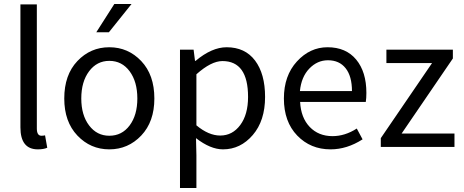

<svg xmlns="http://www.w3.org/2000/svg" viewBox="-20 -734 2316 959"><path d="M82 -98V-712H164V-92Q164 -56 187 -56Q196 -56 205 -58L216 4Q198 12 169 12Q82 12 82 -98Z M301 -242Q301 -360 366.5 -429Q432 -498 526 -498Q620 -498 685.5 -429Q751 -360 751 -242Q751 -126 685.5 -57Q620 12 526 12Q432 12 366.5 -57Q301 -126 301 -242ZM386 -242Q386 -159 425 -107.5Q464 -56 526 -56Q589 -56 627.5 -107.5Q666 -159 666 -242Q666 -326 627.5 -378Q589 -430 526 -430Q464 -430 425 -378Q386 -326 386 -242ZM461 -573 551 -714H637L524 -573Z M879 205V-486H947L954 -430H957Q1038 -498 1112 -498Q1204 -498 1254 -431.5Q1304 -365 1304 -250Q1304 -131 1242.5 -59.5Q1181 12 1094 12Q1031 12 959 -44L961 41V205ZM961 -108Q1022 -57 1080 -57Q1141 -57 1180 -109.5Q1219 -162 1219 -250Q1219 -429 1091 -429Q1035 -429 961 -363Z M1398 -242Q1398 -356 1463 -427Q1528 -498 1616 -498Q1708 -498 1759 -436.5Q1810 -375 1810 -270Q1810 -243 1807 -225H1479Q1483 -146 1527 -100Q1571 -54 1641 -54Q1703 -54 1762 -92L1791 -38Q1713 12 1631 12Q1531 12 1464.5 -57Q1398 -126 1398 -242ZM1478 -279H1738Q1738 -353 1706.5 -393Q1675 -433 1618 -433Q1565 -433 1525 -391.5Q1485 -350 1478 -279Z M1882 0V-44L2138 -419H1910V-486H2242V-442L1986 -67H2250V0Z"/></svg>

Font: RibengUni
Style: Regular
Weight: 400
Designer: (1) Dr. Andrew Glass (Senior Program Manager at Microsoft Corporation)
(2) Bivuti Chakma (Chakma Font Designer & Keyboar
Foundry: Bivuti Chakma
Version: Version 2.2022; Updated on: 03 June 2022; Friday